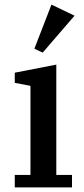

<svg xmlns="http://www.w3.org/2000/svg" viewBox="-20 -812 363 832"><path d="M44 -54H112V-440L44 -453V-497L224 -532V-54H292V0H44ZM129 -601 203 -792 303 -744 165 -584Z"/></svg>

Font: IBM Plex Serif Medium
Style: Regular
Weight: 500
Designer: Mike Abbink, Paul van der Laan, Pieter van Rosmalen
Foundry: Bold Monday
Version: Version 2.5